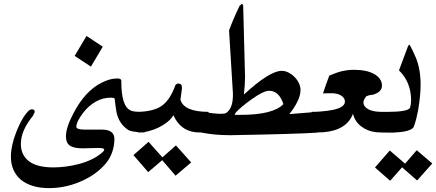

<svg xmlns="http://www.w3.org/2000/svg" viewBox="-20 -675 2265 997"><path d="M513.7 -432.6 452.1 -329.1 367.7 -384.8 429.2 -488.3ZM730.5 13.2Q662.6 10.7 645.5 -0.5Q596.7 -33.2 585 -92.8Q582.5 -106 580.1 -123.8Q577.6 -141.6 575.2 -164.1Q568.4 -168 556.6 -168Q513.7 -168 477.3 -147.2Q440.9 -126.5 414.6 -92.8Q376.5 -44.4 376.5 -16.6Q376.5 -2 420.9 -2H508.8Q542.5 -2 558.3 10.5Q574.2 22.9 574.2 47.9Q572.3 124 526.9 176.8Q498.5 209 462.4 233.2Q426.3 257.3 381.8 274.4Q310.1 301.8 234.4 301.8Q187.5 301.8 150.6 290.5Q113.8 279.3 88.6 258.3Q63.5 237.3 50 207Q36.6 176.8 36.6 138.2Q36.6 83 63.5 13.2Q70.8 -5.9 80.8 -27.1Q90.8 -48.3 102.1 -66.2Q113.3 -84 124.5 -95.7Q135.7 -107.4 145.5 -107.4Q160.2 -107.4 160.2 -94.7Q160.2 -92.8 158.9 -89.8Q157.7 -86.9 156 -84Q154.3 -81.1 153.1 -78.6Q151.9 -76.2 151.9 -74.7Q119.6 -35.2 104 1Q88.4 37.1 88.4 72.3Q88.4 129.9 130.1 162.1Q171.9 194.3 257.3 194.3Q320.8 194.3 387.7 177.2Q469.2 155.8 514.6 113.3Q521 106.9 521 103Q521 101.1 520.3 99.4Q519.5 97.7 515.9 96.2Q512.2 94.7 505.1 94Q498 93.3 484.9 93.3Q472.2 93.3 452.6 94.2Q433.1 95.2 409.7 95.2Q362.3 95.2 342.3 80.8Q322.3 66.4 322.3 33.2Q322.3 -13.2 362.3 -88.4Q421.9 -202.1 506.8 -245.1Q528.8 -256.3 548.8 -262Q568.8 -267.6 588.9 -267.6Q607.4 -267.6 609.9 -257.8V-251Q609.9 -220.2 612.8 -194.8Q615.7 -169.4 621.8 -149.9Q627.9 -130.4 637.9 -117.7Q647.9 -105 662.6 -99.6Q670.4 -96.7 683.3 -95.5Q696.3 -94.2 714.8 -93.8Q718.8 -93.8 722.7 -94Q726.6 -94.2 730.5 -94.2Z M1063 13.2Q1006.3 13.2 994.6 11.7Q915.5 2 880.4 -76.7Q869.6 -58.1 849.4 -41.7Q829.1 -25.4 804.2 -13.2Q779.3 -1 751.5 6.1Q723.6 13.2 697.8 13.2V-94.2Q779.3 -96.2 821.3 -126.5Q863.8 -157.2 890.6 -232.4Q896.5 -241.2 906.7 -241.2Q924.8 -241.2 924.8 -219.7V-215.8Q924.8 -212.9 924.3 -211.4L917 -157.2Q935.1 -94.2 1063 -94.2ZM822.3 156.7 749.5 218.8 672.9 130.4 751.5 61.5 823.2 142.1 893.6 80.1 972.7 168.5 891.6 237.3Z M1628.4 13.7Q1520.5 21 1183.1 26.9H1168.5Q1095.2 26.9 1027.3 13.7V-94.2Q1098.1 -84 1126.5 -84Q1147.5 -84 1154.3 -88.4Q1189.5 -112.3 1189.5 -180.7V-189.5Q1189.5 -191.9 1189.5 -193.8Q1189.5 -195.8 1189 -197.8L1169.4 -517.1Q1177.2 -539.1 1190.7 -571Q1204.1 -603 1224.6 -646Q1227.1 -646 1230.5 -650.4Q1233.9 -654.8 1235.8 -654.8Q1240.2 -654.8 1240.7 -650.4Q1241.2 -646 1242.7 -646L1252 -292Q1252.4 -289.6 1252.4 -283.2V-272.9Q1252.4 -240.2 1246.6 -184.1Q1379.9 -307.1 1442.9 -307.1Q1461.4 -307.1 1479 -297.9Q1496.6 -288.6 1510.3 -274.4Q1523.9 -260.3 1532.2 -242.7Q1540.5 -225.1 1540.5 -208.5Q1540.5 -180.7 1525.4 -149.2Q1510.3 -117.7 1482.4 -82.5L1628.4 -94.2ZM1451.7 -134.3Q1429.2 -203.6 1377 -203.6Q1348.1 -203.6 1284.7 -158.2Q1256.8 -138.2 1236.8 -121.3Q1216.8 -104.5 1204.1 -90.3Q1202.6 -85.9 1198.2 -78.6H1229Q1397.9 -78.6 1451.7 -134.3Z M2029.8 13.7Q1991.7 13.7 1967.8 13.2Q1943.8 12.7 1934.1 11.7Q1911.1 9.3 1890.9 1.2Q1870.6 -6.8 1854.7 -19.3Q1838.9 -31.7 1828.1 -48.3Q1817.4 -64.9 1813 -84.5Q1780.8 1.5 1659.2 11.7Q1634.8 12.7 1597.7 13.2V-94.2Q1620.1 -94.2 1641.1 -95.7Q1662.1 -97.2 1679.7 -99.6Q1697.3 -102.1 1710.2 -104.7Q1723.1 -107.4 1730 -109.9Q1771 -123.5 1771 -147Q1771 -157.7 1765.1 -166Q1759.3 -174.3 1750 -179.7Q1740.7 -185.1 1728.5 -188Q1716.3 -190.9 1704.1 -190.9Q1695.8 -190.9 1684.3 -190.7Q1672.9 -190.4 1657.2 -189.9Q1664.6 -212.4 1672.6 -235.4Q1680.7 -258.3 1689.9 -282.2Q1706.1 -289.1 1720.9 -294.7Q1735.8 -300.3 1751.2 -304.2Q1766.6 -308.1 1783.2 -310.3Q1799.8 -312.5 1819.3 -312.5Q1851.6 -312.5 1877.9 -306.9Q1904.3 -301.3 1923.3 -290.5Q1942.4 -279.8 1952.9 -264.6Q1963.4 -249.5 1963.4 -230Q1963.4 -196.3 1914.6 -182.6Q1907.7 -182.6 1899.9 -180.9Q1892.1 -179.2 1881.8 -174.8Q1867.2 -156.2 1867.2 -144Q1867.2 -131.8 1874.3 -122.6Q1881.3 -113.3 1893.8 -106.9Q1906.2 -100.6 1923.1 -97.4Q1939.9 -94.2 1959 -94.2H2029.8Z M2164.1 -235.4Q2164.1 -178.7 2150.9 -101.1Q2142.6 -56.2 2130.4 -22Q2127.4 -9.3 2112.3 -2.2Q2097.2 4.9 2077.1 8.3Q2057.1 11.7 2035.6 12.5Q2014.2 13.2 1998.5 13.2V-94.2Q2042.5 -94.2 2072 -99.1Q2101.6 -104 2108.9 -114.7Q2114.7 -134.3 2114.7 -154.3Q2114.7 -248 2051.8 -309.6L2099.6 -437.5L2106.9 -443.4Q2117.7 -425.3 2140.1 -374Q2164.1 -314 2164.1 -235.4ZM2067.9 193.8 2005.9 263.7 1927.2 194.8 2003.9 106.4 2083.5 174.8 2144 105 2224.6 173.8 2146 262.2Z"/></svg>

Font: SakalBharati
Style: Regular
Weight: 400
Designer: CDAC GIST
Foundry: CDAC
Version: 13.02